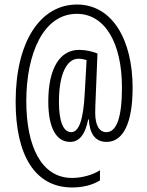

<svg xmlns="http://www.w3.org/2000/svg" viewBox="-20 -739 650 847"><path d="M565 -352C565 -564 475 -719 320 -719C158 -719 49 -556 49 -290C49 -55 134 88 298 88C347 88 388 77 421 57V12C391 32 342 46 298 46C162 46 96 -94 96 -293C96 -500 170 -678 319 -678C442 -678 518 -551 518 -353C518 -214 492 -156 449 -156C418 -156 400 -186 400 -242C400 -257 401 -286 402 -306L410 -503C389 -512 358 -519 329 -519C245 -519 193 -439 193 -291C193 -174 229 -113 289 -113C327 -113 355 -141 369 -212H372C375 -151 399 -113 450 -113C524 -113 565 -197 565 -352ZM240 -290C240 -413 275 -480 326 -480C339 -480 351 -477 362 -474L354 -331C348 -206 327 -156 294 -156C259 -156 240 -204 240 -290Z"/></svg>

Font: Noto Sans Display Condensed Light
Style: Regular
Weight: 300
Width: 3
Designer: Monotype Design Team
Foundry: Monotype Imaging Inc.
Version: Version 1.900